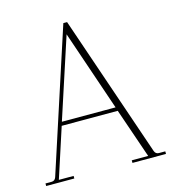

<svg xmlns="http://www.w3.org/2000/svg" viewBox="-97 -711 711 791"><g transform="rotate(-15 258.5 -315.0)"><path d="M3 0V-11H29Q43 -11 48 -25L245 -630H261L468 -25Q473 -11 487 -11H514V0H371V-11H441L368 -223H129L60 -11H123V0ZM134 -239H363L246 -582Z"/></g></svg>

Font: Arapey Thin-Display
Style: Regular
Weight: 100
Designer: Eduardo Rodriguez Tunni
Foundry: Eduardo Rodriguez Tunni
Version: Version 4.000